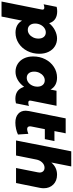

<svg xmlns="http://www.w3.org/2000/svg" viewBox="754 -1564 977 2580"><g transform="rotate(90 1243.0 -273.5)"><path d="M79 -336Q82 -348 82 -356Q82 -380 54 -380Q37 -380 10 -371L45 -546Q74 -553 105 -553Q162 -553 201.5 -529.5Q241 -506 258 -462L264 -445Q306 -496 361 -523.5Q416 -551 469 -551Q528 -551 575 -521.5Q622 -492 648.5 -438Q675 -384 675 -314Q675 -225 637.5 -151.5Q600 -78 534.5 -35.5Q469 7 391 7Q335 7 294 -15.5Q253 -38 230 -81L175 195H-27ZM354 -158Q386 -158 412.5 -177.5Q439 -197 455 -229.5Q471 -262 471 -301Q471 -347 448.5 -373.5Q426 -400 388 -400Q356 -400 328.5 -380.5Q301 -361 285 -328Q269 -295 269 -256Q269 -211 292 -184.5Q315 -158 354 -158Z M711 -230Q711 -319 748.5 -392.5Q786 -466 851.5 -508.5Q917 -551 995 -551Q1051 -551 1092 -528.5Q1133 -506 1156 -463L1172 -544H1374L1307 -209Q1304 -197 1304 -189Q1304 -176 1311 -170.5Q1318 -165 1333 -165Q1355 -165 1376 -174L1341 1Q1306 9 1281 9Q1221 9 1182 -17Q1143 -43 1123 -97L1119 -109Q1079 -53 1026.5 -23Q974 7 917 7Q857 7 810 -23Q763 -53 737 -106.5Q711 -160 711 -230ZM1117 -288Q1117 -332 1094 -359Q1071 -386 1032 -386Q1000 -386 973.5 -366.5Q947 -347 931 -314.5Q915 -282 915 -243Q915 -197 937.5 -170.5Q960 -144 998 -144Q1030 -144 1057.5 -163.5Q1085 -183 1101 -216Q1117 -249 1117 -288Z M1652 -205Q1650 -193 1650 -187Q1650 -169 1659.5 -159Q1669 -149 1688 -149Q1708 -149 1751 -165L1760 -26Q1728 -10 1685 -0.5Q1642 9 1601 9Q1526 9 1483 -28Q1440 -65 1440 -130Q1440 -147 1445 -174L1543 -667H1744L1714 -516H1848L1822 -387H1688Z M2482 -372Q2482 -350 2477 -322L2412 0H2210L2268 -292Q2271 -306 2271 -316Q2271 -347 2253.5 -365Q2236 -383 2206 -383Q2167 -383 2136 -351.5Q2105 -320 2096 -271L2042 0H1840L1986 -742H2189L2136 -474Q2202 -551 2300 -551Q2382 -551 2432 -501Q2482 -451 2482 -372Z"/></g></svg>

Font: TypoPRO Montserrat Alternates
Style: Italic
Weight: 800
Italic angle: -11.3°
Designer: Julieta Ulanovsky
Foundry: Julieta Ulanovsky
Version: Version 6.001